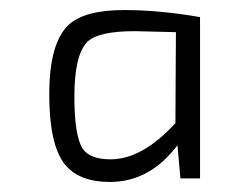

<svg xmlns="http://www.w3.org/2000/svg" viewBox="-20 -625 485 382"><path d="M339 -270 333 -336Q278 -263 199 -263Q137 -263 109 -298Q78 -337 78 -437Q78 -540 117 -576Q149 -605 227 -605Q297 -605 378 -591V-270ZM330 -561 248 -563Q176 -563 154 -542Q128 -516 128 -433Q128 -356 144 -330Q158 -308 200 -308Q263 -308 329 -380Z"/></svg>

Font: Taylor Sans Light
Style: Regular
Weight: 300
Italic angle: -8°
Designer: Natanael Gama
Version: Version 1.001 September 8, 2015